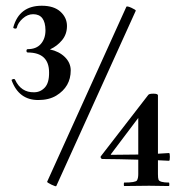

<svg xmlns="http://www.w3.org/2000/svg" viewBox="-20 -654 636 676"><path d="M140.1 -547.4Q139.6 -604 96.7 -604Q77.1 -604 60.1 -588.9Q43 -573.7 39.1 -556.2Q38.1 -553.2 34.7 -553.2Q31.2 -553.2 28.3 -554.7Q25.9 -556.2 26.9 -558.1Q47.9 -633.8 127 -633.8Q169.9 -633.8 192.9 -612.8Q215.8 -591.8 215.8 -562.5Q215.8 -533.2 198.2 -512.2Q180.7 -491.2 155.8 -480Q188 -473.1 208.5 -453.1Q229 -432.6 229 -406.2Q229 -348.6 178.2 -317.4Q152.3 -301.8 114.7 -301.8Q46.4 -301.8 21 -371.1Q20 -374 25.9 -375.5Q31.7 -377 33.2 -373Q54.2 -328.1 100.1 -329.1Q122.1 -329.1 137.7 -345.7Q153.3 -362.3 152.8 -398.9Q152.8 -468.8 78.1 -469.2Q73.2 -469.2 73.2 -475.1Q73.2 -481 78.1 -481Q107.9 -481 124 -499.5Q140.1 -518.1 140.1 -547.4ZM146 -14.2 424.8 -629.9Q426.8 -633.8 442.9 -626.5Q459 -619.1 458 -616.2L178.2 1Q177.2 3.9 161.1 -3.9Q145 -11.7 146 -14.2ZM466.8 -109.9V-238.8L371.1 -111.8Q368.2 -108.9 373 -108.9ZM575.2 -87.9 536.1 -89.8V-41Q536.1 -26.9 538.1 -21.5Q542 -11.2 575.2 -11.2Q576.2 -8.8 576.2 -4.9Q576.2 -1 575.2 1L504.9 0L417 1Q416 1 416 -4.9Q416 -10.7 417 -11.2Q457.5 -11.2 462.4 -19Q466.8 -26.9 466.8 -41V-91.8Q397 -93.8 340.8 -94.2Q336.9 -94.2 335 -98.1Q333 -102.1 335.9 -105L502 -319.8Q504.9 -324.2 520 -324.2Q535.2 -324.2 536.1 -318.8V-112.8L575.2 -115.2Q578.1 -115.2 578.1 -101.6Q578.1 -87.9 575.2 -87.9Z"/></svg>

Font: Cormorant-Bold
Style: Bold
Weight: 700
Designer: Christian Thalmann (Catharsis Fonts)
Version: Version 3.000